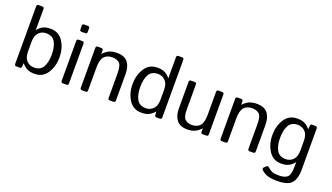

<svg xmlns="http://www.w3.org/2000/svg" viewBox="-78 -1319 3667 2121"><g transform="rotate(20 1756.0 -259.0)"><path d="M91.3 0Q69.3 0 69.3 -22V-698.7Q69.3 -720.7 91.3 -720.7H133.3Q155.3 -720.7 155.3 -698.7V-481.4Q155.3 -466.3 154.3 -451.7H155.3Q182.1 -483.9 215.8 -502.4Q249.5 -521 305.7 -521Q403.3 -521 454.1 -441.2Q504.9 -361.3 504.9 -256.3Q504.9 -151.4 454.1 -71.5Q403.3 8.3 305.7 8.3Q249.5 8.3 215.8 -10.3Q182.1 -28.8 155.3 -61H154.3L151.4 -22Q149.9 0 132.3 0ZM155.3 -200.2Q155.3 -127 190.2 -91.1Q225.1 -55.2 277.8 -55.2Q352.1 -55.2 383.1 -110.8Q414.1 -166.5 414.1 -256.3Q414.1 -346.2 383.1 -401.9Q352.1 -457.5 277.8 -457.5Q225.1 -457.5 190.2 -421.6Q155.3 -385.7 155.3 -312.5Z M637.7 0Q615.7 0 615.7 -22V-490.7Q615.7 -512.7 637.7 -512.7H679.7Q701.7 -512.7 701.7 -490.7V-22Q701.7 0 679.7 0ZM637.7 -605.5Q615.7 -605.5 615.7 -627.4V-669.4Q615.7 -691.4 637.7 -691.4H679.7Q701.7 -691.4 701.7 -669.4V-627.4Q701.7 -605.5 679.7 -605.5Z M862.3 0Q840.3 0 840.3 -22V-490.7Q840.3 -512.7 862.3 -512.7H903.3Q925.3 -512.7 925.3 -490.7V-451.7H927.2Q959 -486.8 995.6 -503.9Q1032.2 -521 1086.9 -521Q1175.8 -521 1214.6 -470.9Q1253.4 -420.9 1253.4 -334V-22Q1253.4 0 1231.4 0H1189.5Q1167.5 0 1167.5 -22V-310.5Q1167.5 -406.2 1135.7 -431.9Q1104 -457.5 1055.2 -457.5Q991.7 -457.5 959 -419.7Q926.3 -381.8 926.3 -290V-22Q926.3 0 904.3 0Z M1363.3 -256.3Q1363.3 -361.3 1414.1 -441.2Q1464.8 -521 1562.5 -521Q1618.7 -521 1652.3 -502.4Q1686 -483.9 1712.9 -451.7H1713.9Q1712.9 -466.3 1712.9 -481.4V-698.7Q1712.9 -720.7 1734.9 -720.7H1776.9Q1798.8 -720.7 1798.8 -698.7V-22Q1798.8 0 1776.9 0H1735.8Q1718.3 0 1716.8 -22L1713.9 -61H1712.9Q1686 -28.8 1652.3 -10.3Q1618.7 8.3 1562.5 8.3Q1464.8 8.3 1414.1 -71.5Q1363.3 -151.4 1363.3 -256.3ZM1454.1 -256.3Q1454.1 -166.5 1485.1 -110.8Q1516.1 -55.2 1590.3 -55.2Q1643.1 -55.2 1678 -91.1Q1712.9 -127 1712.9 -200.2V-312.5Q1712.9 -385.7 1678 -421.6Q1643.1 -457.5 1590.3 -457.5Q1516.1 -457.5 1485.1 -401.9Q1454.1 -346.2 1454.1 -256.3Z M1936.5 -178.7V-490.7Q1936.5 -512.7 1958.5 -512.7H2000.5Q2022.5 -512.7 2022.5 -490.7V-202.1Q2022.5 -106.4 2054.2 -80.8Q2085.9 -55.2 2132.8 -55.2Q2194.3 -55.2 2227.1 -93Q2259.8 -130.9 2259.8 -222.7V-490.7Q2259.8 -512.7 2281.7 -512.7H2323.7Q2345.7 -512.7 2345.7 -490.7V-22Q2345.7 0 2323.7 0H2282.7Q2260.7 0 2260.7 -22V-61H2258.8Q2227.1 -25.9 2190.4 -8.8Q2153.8 8.3 2101.1 8.3Q2015.6 8.3 1976.1 -41.7Q1936.5 -91.8 1936.5 -178.7Z M2506.3 0Q2484.4 0 2484.4 -22V-490.7Q2484.4 -512.7 2506.3 -512.7H2547.4Q2569.3 -512.7 2569.3 -490.7V-451.7H2571.3Q2603 -486.8 2639.6 -503.9Q2676.3 -521 2731 -521Q2819.8 -521 2858.6 -470.9Q2897.5 -420.9 2897.5 -334V-22Q2897.5 0 2875.5 0H2833.5Q2811.5 0 2811.5 -22V-310.5Q2811.5 -406.2 2779.8 -431.9Q2748 -457.5 2699.2 -457.5Q2635.7 -457.5 2603 -419.7Q2570.3 -381.8 2570.3 -290V-22Q2570.3 0 2548.3 0Z M3007.3 -256.3Q3007.3 -361.3 3058.1 -441.2Q3108.9 -521 3206.5 -521Q3262.7 -521 3296.4 -502.4Q3330.1 -483.9 3356.9 -451.7H3357.9L3360.8 -490.7Q3362.3 -512.7 3379.9 -512.7H3420.9Q3442.9 -512.7 3442.9 -490.7V3.9Q3442.9 97.7 3399.7 150.6Q3356.4 203.6 3229 203.6Q3143.6 203.6 3101.1 184.3Q3058.6 165 3040.5 143.6Q3027.3 127.4 3039.1 116.2L3065.9 89.8Q3077.1 79.1 3097.2 96.7Q3123 120.1 3147 130.1Q3170.9 140.1 3229.5 140.1Q3295.9 140.1 3326.4 111.8Q3356.9 83.5 3356.9 -5.4V-34.7Q3356.9 -49.8 3357.9 -64.5H3356.9Q3331.5 -30.8 3297.1 -11.2Q3262.7 8.3 3206.5 8.3Q3108.9 8.3 3058.1 -71.5Q3007.3 -151.4 3007.3 -256.3ZM3098.1 -256.3Q3098.1 -166.5 3129.2 -110.8Q3160.2 -55.2 3234.4 -55.2Q3287.1 -55.2 3322 -91.1Q3356.9 -127 3356.9 -200.2V-312.5Q3356.9 -385.7 3322 -421.6Q3287.1 -457.5 3234.4 -457.5Q3160.2 -457.5 3129.2 -401.9Q3098.1 -346.2 3098.1 -256.3Z"/></g></svg>

Font: Istok Web
Style: Regular
Weight: 400
Designer: Andrey V. Panov
Foundry: Andrey V. Panov
Version: Version 1.0.2g